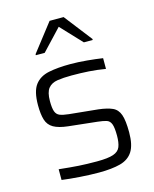

<svg xmlns="http://www.w3.org/2000/svg" viewBox="-113 -815 724 900"><g transform="rotate(-15 249.5 -365.5)"><path d="M255 8Q214 8 163 4.5Q112 1 76 -4V-56Q132 -50 171 -47.5Q210 -45 259 -45Q313 -45 339 -54Q365 -63 373 -83.5Q381 -104 381 -137Q381 -176 374.5 -193.5Q368 -211 353 -216Q338 -221 310 -224L171 -239Q126 -244 101.5 -258Q77 -272 68.5 -299.5Q60 -327 60 -371Q60 -438 83.5 -469Q107 -500 151 -509Q195 -518 256 -518Q293 -518 336.5 -514Q380 -510 412 -505V-453Q370 -460 331.5 -462.5Q293 -465 248 -465Q208 -465 179 -460.5Q150 -456 134.5 -437Q119 -418 119 -375Q119 -341 125 -324.5Q131 -308 146 -302Q161 -296 189 -293L329 -279Q371 -274 395.5 -263Q420 -252 430 -223.5Q440 -195 440 -138Q440 -77 420 -45.5Q400 -14 359 -3Q318 8 255 8ZM111 -600V-605L215 -739H283L387 -605V-600H344L249 -701L154 -600Z"/></g></svg>

Font: Saira Light
Style: Regular
Weight: 300
Designer: Hector Gatti with collaboration of the Omnibus-Type team
Foundry: Omnibus-Type
Version: Version 1.100; ttfautohint (v1.8.3)